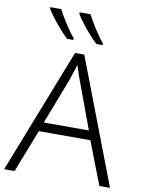

<svg xmlns="http://www.w3.org/2000/svg" viewBox="-101 -1017 810 1086"><g transform="rotate(10 304.0 -474.0)"><path d="M547 0 452 -246H156L60 0H0L281 -717H334L608 0ZM339 -556Q333 -570 323 -600Q313 -630 306 -653Q298 -626 289 -600Q280 -574 274 -555L175 -299H434ZM329 -948Q340 -926 357 -898Q374 -870 392.5 -843Q411 -816 427 -797V-788H391Q369 -808 345 -835.5Q321 -863 299.5 -891Q278 -919 266 -940V-948ZM161 -948Q172 -926 189 -898Q206 -870 224.5 -843Q243 -816 259 -797V-788H223Q201 -808 177 -835.5Q153 -863 131.5 -891Q110 -919 98 -940V-948Z"/></g></svg>

Font: RS Noto Sans Light
Style: Regular
Weight: 300
Designer: Monotype Design Team
Foundry: Monotype Imaging Inc.
Version: Version 3.10